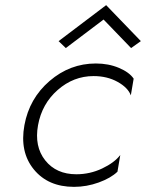

<svg xmlns="http://www.w3.org/2000/svg" viewBox="-20 -717 568 747"><path d="M277 -39Q330 -39 377.5 -61.5Q425 -84 448 -114L437 -49Q411 -24 364 -7Q317 10 268 10Q167 10 111.5 -58Q56 -126 75 -230Q94 -334 173 -402Q252 -470 353 -470Q402 -470 442.5 -453Q483 -436 500 -411L489 -346Q478 -376 437.5 -398.5Q397 -421 344 -421Q266 -421 204.5 -367Q143 -313 128 -230Q113 -147 156 -93Q199 -39 277 -39ZM383 -641 236 -530 208 -557 393 -697 528 -557 490 -530Z"/></svg>

Font: Renner* Light
Style: Light Italic
Weight: 300
Italic angle: -10°
Version: Version 003.000 ; ttfautohint (v0.97) -l 8 -r 50 -G 200 -x 1